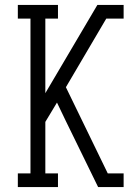

<svg xmlns="http://www.w3.org/2000/svg" viewBox="-20 -755 540 775"><path d="M52 0V-55H103V-680H52V-735H214V-680H163V-379L373 -735H479V-680H409L246 -403L415 -55H479V0H376L245 -268L210 -341L163 -263V-55H214V0Z"/></svg>

Font: Iosevka Slab Light
Style: Regular
Weight: 300
Monospace: yes
Designer: Belleve Invis
Foundry: Belleve Invis
Version: Version 11.1.0; ttfautohint (v1.8.3)